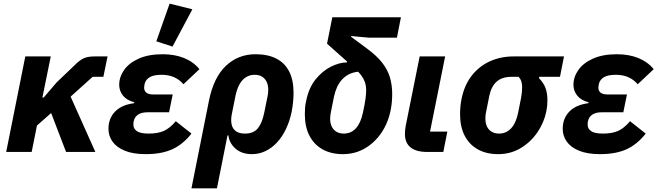

<svg xmlns="http://www.w3.org/2000/svg" viewBox="-20 -835 3612 1055"><path d="M343 0 261 -214 183 -145 154 0H14L119 -525H259L213 -299H220L291 -382L403 -489Q426 -510 447 -517.5Q468 -525 501 -525H571L548 -413H489L368 -304L504 0Z M946 -169 1032 -101Q986 -42 927 -15Q868 12 781 12Q712 12 666.5 -6.5Q621 -25 598.5 -56.5Q576 -88 576 -127Q576 -184 612 -221.5Q648 -259 717 -268L718 -273Q676 -284 655.5 -310Q635 -336 635 -369Q635 -412 662 -450.5Q689 -489 742.5 -513Q796 -537 874 -537Q939 -537 990.5 -516.5Q1042 -496 1076 -455L988 -372Q966 -398 936 -411Q906 -424 868 -424Q825 -424 803 -411Q781 -398 775 -375Q774 -369 773 -364Q772 -359 772 -353Q772 -336 784 -326Q796 -316 822 -316H929L909 -218H790Q758 -218 739 -205.5Q720 -193 715 -170Q714 -167 713.5 -162.5Q713 -158 713 -149Q713 -128 732 -114.5Q751 -101 797 -101Q847 -101 880 -115.5Q913 -130 946 -169ZM1037 -784 928 -579 839 -608 912 -815Z M1032 200 1128 -281Q1154 -410 1221.5 -473.5Q1289 -537 1384 -537Q1452 -537 1498.5 -513Q1545 -489 1569 -442Q1593 -395 1593 -326Q1593 -298 1590 -270.5Q1587 -243 1582 -218Q1571 -167 1550.5 -124.5Q1530 -82 1501.5 -51.5Q1473 -21 1438 -4.5Q1403 12 1364 12Q1309 12 1274.5 -18Q1240 -48 1235 -91H1230L1172 200ZM1326 -101Q1373 -101 1396.5 -129.5Q1420 -158 1432 -216L1451 -310Q1452 -315 1453 -323Q1454 -331 1454 -341Q1454 -366 1445.5 -384.5Q1437 -403 1420.5 -413.5Q1404 -424 1379 -424Q1353 -424 1332 -411Q1311 -398 1296.5 -372.5Q1282 -347 1274 -309L1253 -204Q1248 -176 1252.5 -152.5Q1257 -129 1275 -115Q1293 -101 1326 -101Z M2161 -628H2006L1910 -637L1909 -633L1994 -570Q2049 -530 2079.5 -491Q2110 -452 2122.5 -410Q2135 -368 2135 -318Q2135 -296 2133 -274Q2131 -252 2127 -232Q2113 -160 2075.5 -105Q2038 -50 1984 -19Q1930 12 1864 12Q1800 12 1753 -14Q1706 -40 1680.5 -89Q1655 -138 1655 -207Q1655 -227 1656.5 -245Q1658 -263 1662 -279Q1676 -351 1713.5 -398Q1751 -445 1798 -468.5Q1845 -492 1886 -492L1892 -522L1908 -476Q1904 -481 1898.5 -486.5Q1893 -492 1887 -497L1777 -595L1806 -740H2183ZM1992 -339Q1992 -358 1988 -374Q1984 -390 1974.5 -406.5Q1965 -423 1948 -441Q1920 -438 1898 -427Q1876 -416 1859.5 -398Q1843 -380 1832 -356Q1821 -332 1815 -303Q1805 -254 1799.5 -226Q1794 -198 1794 -184Q1794 -159 1802.5 -140.5Q1811 -122 1828 -111.5Q1845 -101 1869 -101Q1909 -101 1935.5 -130Q1962 -159 1974 -215Q1985 -266 1988.5 -293Q1992 -320 1992 -339Z M2438 -112 2416 0H2328Q2267 0 2236 -25Q2205 -50 2205 -99Q2205 -107 2206 -119Q2207 -131 2209 -142L2286 -525H2426L2343 -112Z M3057 -413H2943L2942 -405Q2966 -381 2977 -352.5Q2988 -324 2988 -283Q2988 -268 2986.5 -253Q2985 -238 2982 -223Q2969 -160 2932 -106.5Q2895 -53 2840 -20.5Q2785 12 2717 12Q2653 12 2606 -14Q2559 -40 2533.5 -89Q2508 -138 2508 -207Q2508 -230 2510 -251Q2512 -272 2516 -291Q2531 -366 2571 -418Q2611 -470 2670.5 -497.5Q2730 -525 2803 -525H3079ZM2830 -413H2792Q2739 -413 2709.5 -387Q2680 -361 2669 -310L2650 -215Q2649 -211 2648 -202.5Q2647 -194 2647 -184Q2647 -159 2655.5 -140.5Q2664 -122 2681 -111.5Q2698 -101 2722 -101Q2762 -101 2789 -130.5Q2816 -160 2827 -216L2843 -296Q2846 -313 2847.5 -327Q2849 -341 2849 -356Q2849 -373 2845 -386.5Q2841 -400 2830 -413Z M3442 -169 3528 -101Q3482 -42 3423 -15Q3364 12 3277 12Q3208 12 3162.5 -6.5Q3117 -25 3094.5 -56.5Q3072 -88 3072 -127Q3072 -184 3108 -221.5Q3144 -259 3213 -268L3214 -273Q3172 -284 3151.5 -310Q3131 -336 3131 -369Q3131 -412 3158 -450.5Q3185 -489 3238.5 -513Q3292 -537 3370 -537Q3435 -537 3486.5 -516.5Q3538 -496 3572 -455L3484 -372Q3462 -398 3432 -411Q3402 -424 3364 -424Q3321 -424 3299 -411Q3277 -398 3271 -375Q3270 -369 3269 -364Q3268 -359 3268 -353Q3268 -336 3280 -326Q3292 -316 3318 -316H3425L3405 -218H3286Q3254 -218 3235 -205.5Q3216 -193 3211 -170Q3210 -167 3209.5 -162.5Q3209 -158 3209 -149Q3209 -128 3228 -114.5Q3247 -101 3293 -101Q3343 -101 3376 -115.5Q3409 -130 3442 -169Z"/></svg>

Font: IBM Plex Sans
Style: Italic
Weight: 400
Italic angle: -11.31°
Designer: Mike Abbink, Paul van der Laan, Pieter van Rosmalen
Foundry: Bold Monday
Version: Version 3.201